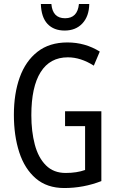

<svg xmlns="http://www.w3.org/2000/svg" viewBox="-20 -938 585 968"><path d="M308 -377H491V-25Q401 10 304 10Q217 10 160.5 -38.5Q104 -87 77 -170.5Q50 -254 50 -359Q50 -466 79.5 -548Q109 -630 169 -677Q229 -724 320 -724Q409 -724 483 -678L453 -607Q387 -649 322 -649Q232 -649 185 -574.5Q138 -500 138 -357Q138 -275 155.5 -209Q173 -143 211.5 -104.5Q250 -66 311 -66Q367 -66 409 -81V-302H308ZM430 -918Q429 -856 395.5 -820Q362 -784 306 -784Q251 -784 219.5 -817.5Q188 -851 186 -918H239Q245 -846 308 -846Q371 -846 378 -918Z"/></svg>

Font: Noto Sans Gurmukhi ExtraCondensed
Style: Regular
Weight: 400
Width: 2
Designer: Jelle Bosma - Monotype Design Team
Foundry: Monotype Imaging Inc.
Version: Version 2.004; ttfautohint (v1.8.4.7-5d5b)